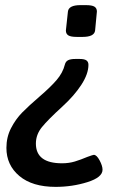

<svg xmlns="http://www.w3.org/2000/svg" viewBox="-20 -545 465 749"><path d="M358 -500 351 -426Q348 -401 302 -401H280Q256 -401 246.5 -407Q237 -413 237 -426L245 -500Q248 -525 294 -525H315Q339 -525 348.5 -519Q358 -513 358 -500ZM325 -292Q325 -257 297.5 -214.5Q270 -172 224 -130Q167 -78 143.5 -49Q120 -20 120 15Q120 92 222 92Q249 92 272 85Q295 78 321 67Q343 59 346 59Q357 59 368.5 80.5Q380 102 380 117Q380 147 321 165.5Q262 184 197 184Q106 184 55.5 141.5Q5 99 5 32Q5 -10 23 -45Q41 -80 66.5 -106Q92 -132 135 -169Q177 -205 201 -233Q225 -261 233 -293Q236 -305 245.5 -310Q255 -315 274 -315H291Q309 -315 317 -309.5Q325 -304 325 -292Z"/></svg>

Font: Asap-MediumItalic
Style: Italic
Weight: 500
Italic angle: -6°
Designer: Pablo Cosgaya
Foundry: Omnibus-Type
Version: Version 2.000; ttfautohint (v1.8)